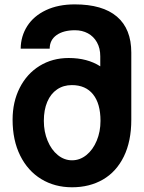

<svg xmlns="http://www.w3.org/2000/svg" viewBox="-20 -816 640 854"><path d="M36 -283.5Q36 -363 67.8 -425.5Q99.5 -488 156.2 -523Q213 -558 285.5 -558Q368.5 -558 426 -521V-565.5Q426 -601.5 411.2 -627.8Q396.5 -654 371 -667.8Q345.5 -681.5 313.5 -681.5Q262 -681.5 231.5 -659.8Q201 -638 201 -599.5H72Q72.5 -655 101.2 -700Q130 -745 184.5 -770.8Q239 -796.5 312.5 -796.5Q436.5 -796.5 500.2 -742Q564 -687.5 564 -582V-283.5Q564 -187.5 530.8 -119.8Q497.5 -52 438 -17.5Q378.5 17 300.5 17Q223.5 17 163.5 -19.5Q103.5 -56 69.8 -124Q36 -192 36 -283.5ZM427 -278.5Q427 -355 394 -396.2Q361 -437.5 299.5 -437.5Q262 -437.5 233.8 -418.2Q205.5 -399 190.2 -363Q175 -327 175 -278.5Q175 -230 191.8 -189.8Q208.5 -149.5 237.2 -126.2Q266 -103 300.5 -103Q335.5 -103 364.5 -126.5Q393.5 -150 410.2 -190.2Q427 -230.5 427 -278.5Z"/></svg>

Font: JuliaMono ExtraBold
Style: Regular
Weight: 800
Monospace: yes
Designer: cormullion
Foundry: corm
Version: Version 0.055; ttfautohint (v1.8.4)